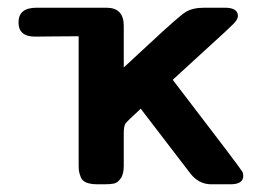

<svg xmlns="http://www.w3.org/2000/svg" viewBox="-20 -478 687 498"><path d="M28 -420Q28 -458 75 -458H256Q301 -458 301 -411V-303Q327 -327 368 -365Q443 -435 461 -446.5Q479 -458 510 -458H563Q597 -458 597 -437V-436Q597 -428 586 -416.5Q575 -405 511 -347Q462 -302 428 -271Q603 -43 609 -32Q611 -27 611 -22Q611 0 578 0H528Q495 0 473 -29L345 -196Q310 -164 305.5 -157.5Q301 -151 301 -133V-48Q301 -26 293 -15Q285 -4 276 -2Q267 0 251 0H233Q215 0 204 -4.5Q193 -9 189.5 -18.5Q186 -28 185 -33.5Q184 -39 184 -50V-384Q157 -384 114.5 -383.5Q72 -383 71 -383Q28 -383 28 -420Z"/></svg>

Font: CMU Sans Serif
Style: Bold
Weight: 700
Version: Version 0.7.0